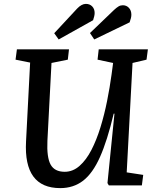

<svg xmlns="http://www.w3.org/2000/svg" viewBox="-20 -954 805 988"><path d="M632 -67 717 -54 710 0H540L533 -12L569 -369H565Q532 -230 494.5 -146Q457 -62 407.5 -24Q358 14 290 14Q101 14 114 -226L135 -632L60 -647L67 -700H335L329 -647L245 -630L224 -230Q220 -144 240.5 -107Q261 -70 313 -70Q355 -70 389.5 -100.5Q424 -131 450.5 -182.5Q477 -234 497 -299Q517 -364 531 -434Q545 -504 554 -570L562 -630L482 -647L488 -700H741L734 -647L662 -630ZM377 -910Q400 -934 422 -934Q442 -934 454.5 -921Q467 -908 467 -887Q467 -873 459 -850L282 -751L259 -783ZM567 -903Q580 -915 590 -921Q600 -927 612 -927Q631 -927 643.5 -913.5Q656 -900 656 -878Q656 -863 647 -839L465 -751L443 -784Z"/></svg>

Font: Literata 12pt Medium
Style: Italic
Weight: 500
Italic angle: -2°
Designer: Latin by Veronika Burian and Jose Scaglione. Greek by Irene Vlachou. Cyrillic by Vera Evstafieva
Foundry: TypeTogether
Version: Version 3.002